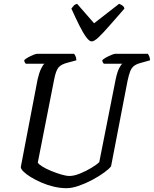

<svg xmlns="http://www.w3.org/2000/svg" viewBox="-20 -986 806 1006"><path d="M329 0Q296 0 262 -8Q228 -16 197 -29.5Q166 -43 141.5 -58Q117 -73 103 -87Q89 -101 89 -111L177 -570Q185 -605 195.5 -626.5Q206 -648 213 -652H115Q113 -654 110 -659Q107 -664 107 -671Q114 -678 127.5 -685.5Q141 -693 154.5 -698.5Q168 -704 174 -704H368Q372 -700 376 -691Q380 -682 380 -670L332 -657Q301 -649 287 -633Q273 -617 264 -571L178 -134Q183 -125 202.5 -113Q222 -101 249 -90Q276 -79 301.5 -71.5Q327 -64 344 -64Q368 -64 400 -77Q432 -90 460.5 -107.5Q489 -125 500 -136L586 -570Q594 -608 604 -628Q614 -648 621 -652H524Q522 -654 519 -659Q516 -664 516 -671Q523 -678 537 -685.5Q551 -693 564.5 -698.5Q578 -704 583 -704H755Q758 -700 762 -691Q766 -682 766 -670L716 -656Q694 -650 681.5 -640Q669 -630 662 -612Q655 -594 648 -561L562 -115Q553 -102 526.5 -82.5Q500 -63 464.5 -44Q429 -25 393 -12.5Q357 0 329 0ZM460 -769Q448 -769 431.5 -791.5Q415 -814 395.5 -853Q376 -892 354 -941Q360 -949 366 -956Q372 -963 384 -966L473 -864L604 -966Q617 -961 624 -955Q631 -949 632 -941Q589 -892 555 -853Q521 -814 497.5 -791.5Q474 -769 460 -769Z"/></svg>

Font: Texturina 12pt Medium
Style: Italic
Weight: 500
Italic angle: -11°
Designer: Guillermo Torres Carreño
Foundry: Omnibus-Type
Version: Version 1.002